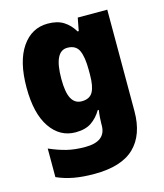

<svg xmlns="http://www.w3.org/2000/svg" viewBox="-118 -651 835 980"><g transform="rotate(-15 299.5 -161.5)"><path d="M226 -563Q277 -563 309.5 -542.5Q342 -522 364 -485H370L383 -553H539V-17Q539 108 471 174Q403 240 259 240Q199 240 152 231.5Q105 223 62 204V53Q110 74 152.5 84.5Q195 95 250 95Q359 95 359 10V1Q359 -13 360.5 -32.5Q362 -52 365 -70H359Q338 -34 306 -12Q274 10 222 10Q139 10 88.5 -64Q38 -138 38 -275Q38 -413 89.5 -488Q141 -563 226 -563ZM291 -418Q221 -418 221 -272Q221 -200 239 -167.5Q257 -135 293 -135Q335 -135 351.5 -164.5Q368 -194 368 -256V-281Q368 -349 352 -383.5Q336 -418 291 -418Z"/></g></svg>

Font: Noto Sans Myanmar SemiCondensed Black
Style: Regular
Weight: 900
Width: 4
Designer: Monotype Design Team
Foundry: Monotype Imaging Inc.
Version: Version 2.107; ttfautohint (v1.8.4.7-5d5b)